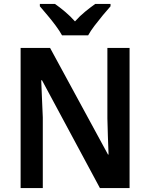

<svg xmlns="http://www.w3.org/2000/svg" viewBox="-20 -958 765 978"><path d="M640 0H489L194 -549H190Q192 -499 194 -452.5Q196 -406 198 -360V0H85V-714H235L530 -171H533Q531 -218 529.5 -264.5Q528 -311 527 -355V-714H640ZM296 -778Q284 -800 264 -827Q244 -854 222 -880Q200 -906 183 -926V-938H260Q283 -922 310.5 -899Q338 -876 362 -849Q387 -877 413.5 -898.5Q440 -920 465 -938H543V-926Q526 -907 504 -880.5Q482 -854 461.5 -827Q441 -800 429 -778Z"/></svg>

Font: Noto Sans Gurmukhi UI SemiCondensed SemiBold
Style: Regular
Weight: 600
Width: 4
Designer: Jelle Bosma - Monotype Design Team
Foundry: Monotype Imaging Inc.
Version: Version 2.004; ttfautohint (v1.8.4.7-5d5b)